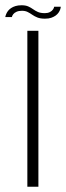

<svg xmlns="http://www.w3.org/2000/svg" viewBox="-47 -710 251 730"><path d="M57 0H99V-593H57ZM124 -639Q138.5 -639 148.2 -642.5Q158 -646 164.8 -651Q171.5 -656 175.8 -662.2Q180 -668.5 182 -674.5Q184 -680.5 184 -684.5H159Q158.5 -680 154.5 -674Q150.5 -668 142.5 -664Q134.5 -660 123.5 -660Q107.5 -660 97.2 -664.5Q87 -669 78.8 -675Q70.5 -681 60.5 -685.5Q50.5 -690 35 -690Q22 -690 12 -687Q2 -684 -5.2 -679Q-12.5 -674 -16.8 -668.2Q-21 -662.5 -23.5 -656.5Q-26 -650.5 -27 -645H-2Q-1 -650 3.2 -655.8Q7.5 -661.5 15.8 -665.2Q24 -669 36.5 -669Q49 -669 58 -664.5Q67 -660 75.5 -654Q84 -648 95.2 -643.5Q106.5 -639 124 -639Z"/></svg>

Font: Anybody Thin ExtraLight
Style: Regular
Weight: 250
Version: Version 1.113;gftools[0.9.25]